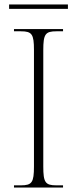

<svg xmlns="http://www.w3.org/2000/svg" viewBox="-20 -845 348 865"><path d="M21 -805H286V-825H21ZM43 0H264V-10H234C184 -10 175 -23 175 -95V-619C175 -691 184 -704 234 -704H264V-714H43V-704H74C124 -704 133 -691 133 -620V-95C133 -23 124 -10 74 -10H43Z"/></svg>

Font: Noto Serif Display SemiCondensed ExtraLight
Style: Regular
Weight: 200
Width: 4
Designer: Monotype Design Team
Foundry: Monotype Imaging Inc.
Version: Version 2.009